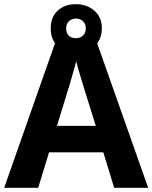

<svg xmlns="http://www.w3.org/2000/svg" viewBox="-20 -900 730 920"><path d="M527 0 475 -170H215L163 0H0L252 -717H437L690 0ZM387 -463Q382 -480 374 -506Q366 -532 358 -559Q350 -586 345 -606Q340 -586 331.5 -556.5Q323 -527 315.5 -500.5Q308 -474 304 -463L253 -297H439ZM344 -648Q290 -648 256.5 -679Q223 -710 223 -764Q223 -818 256.5 -849Q290 -880 344 -880Q396 -880 432 -849Q468 -818 468 -765Q468 -710 432.5 -679Q397 -648 344 -648ZM344 -717Q364 -717 377.5 -729.5Q391 -742 391 -764Q391 -786 377.5 -798.5Q364 -811 344 -811Q324 -811 310.5 -798.5Q297 -786 297 -764Q297 -742 309 -729.5Q321 -717 344 -717Z"/></svg>

Font: Noto Sans Adlam Unjoined
Style: Regular
Weight: 400
Designer: Mark Jamra, Neil Patel
Foundry: JamraPatel LLC
Version: Version 3.001